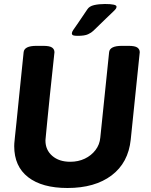

<svg xmlns="http://www.w3.org/2000/svg" viewBox="-20 -931 752 959"><path d="M622 -702Q654 -702 666 -693.5Q678 -685 678 -670L633 -234Q621 -118 537.5 -55Q454 8 317 8Q190 8 120.5 -46Q51 -100 51 -201Q51 -207 51.5 -215Q52 -223 54.5 -246Q57 -269 62 -317Q67 -365 75.5 -450.5Q84 -536 98 -670Q101 -702 162 -702H196Q228 -702 240 -693.5Q252 -685 252 -670Q238 -541 229.5 -458.5Q221 -376 216.5 -329.5Q212 -283 210 -262.5Q208 -242 207.5 -236Q207 -230 207 -229Q207 -182 241 -152.5Q275 -123 331 -123Q371 -123 403.5 -138.5Q436 -154 457 -181.5Q478 -209 481 -244L525 -670Q528 -702 589 -702ZM504 -911Q562 -911 562 -898Q562 -893 559.5 -888.5Q557 -884 546 -873.5Q535 -863 511.5 -840.5Q488 -818 446 -777Q437 -768 420 -760Q403 -752 368 -752Q352 -752 345.5 -754.5Q339 -757 339 -765Q339 -771 346 -781.5Q353 -792 370 -816Q387 -840 416 -884Q426 -900 450 -905.5Q474 -911 504 -911Z"/></svg>

Font: Asap VF Beta
Style: Italic
Weight: 400
Italic angle: -6°
Designer: Pablo Cosgaya
Foundry: Pablo Cosgaya
Version: Version 1.007